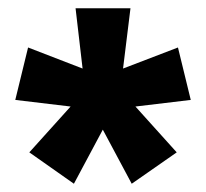

<svg xmlns="http://www.w3.org/2000/svg" viewBox="-20 -783 499 465"><path d="M296 -763H163L180 -617L48 -668L17 -541L151 -525L51 -414L159 -338L229 -469L299 -338L408 -414L308 -525L442 -541L411 -668L278 -617Z"/></svg>

Font: Noto Sans Khmer UI ExtraCondensed ExtraBold
Style: Regular
Weight: 800
Width: 2
Designer: Danh Hong and the Monotype Design Team
Foundry: Monotype Imaging Inc.
Version: Version 2.002